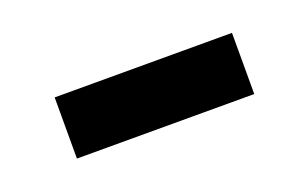

<svg xmlns="http://www.w3.org/2000/svg" viewBox="-30 -377 372 233"><g transform="rotate(-20 156.5 -260.5)"><path d="M43 -300H272V-221H43Z"/></g></svg>

Font: Rosario Light Medium
Style: Regular
Weight: 500
Version: Version 1.101; ttfautohint (v1.8.1.43-b0c9)